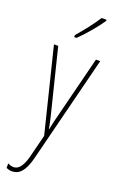

<svg xmlns="http://www.w3.org/2000/svg" viewBox="-188 -812 692 1104"><g transform="rotate(20 158.0 -260.5)"><path d="M259 -756V-763H229C195 -711 163 -671 118 -618V-606H132C171 -643 226 -707 259 -756ZM23 -527 150 -13 116 122C97 198 70 216 45 216C34 216 20 212 10 206V234C22 239 32 242 45 242C87 242 120 213 142 125L306 -527H280L183 -142C177 -120 172 -99 164 -59H162C159 -73 161 -76 145 -140L49 -527Z"/></g></svg>

Font: Noto Sans Georgian ExtraCondensed Thin
Style: Regular
Weight: 100
Width: 2
Designer: Monotype Design Team, Akaki Razmadze
Foundry: Google LLC
Version: Version 2.005